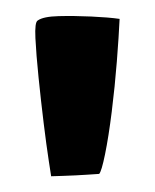

<svg xmlns="http://www.w3.org/2000/svg" viewBox="-20 -807 197 244"><path d="M45 -583Q45 -583 42 -602.5Q39 -622 35.5 -650.5Q32 -679 29 -708.5Q26 -738 25 -758.5Q24 -779 28 -781Q35 -786 54.5 -786.5Q74 -787 96 -786Q118 -785 132 -783Q131 -761 128.5 -729Q126 -697 122 -665Q118 -633 113.5 -611Q109 -589 106 -586Q106 -586 91 -585Q76 -584 60.5 -583.5Q45 -583 45 -583Z"/></svg>

Font: Yanone Kaffeesatz ExtraLight
Style: Bold
Weight: 700
Version: Version 2.003